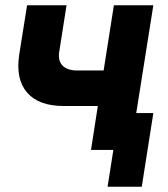

<svg xmlns="http://www.w3.org/2000/svg" viewBox="-20 -570 640 730"><path d="M326 0 352 -167H222Q127 -167 83 -218Q39 -269 53 -362L83 -550H233L205 -372Q200 -339 218 -320.5Q236 -302 274 -302H374L413 -550H563L498 -140H563L519 140H389L411 0Z"/></svg>

Font: JetBrains Mono ExtraBold
Style: Italic
Weight: 800
Italic angle: -9°
Monospace: yes
Designer: Philipp Nurullin, Konstantin Bulenkov
Foundry: JetBrains
Version: Version 2.305; ttfautohint (v1.8.4.7-5d5b)